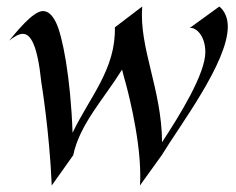

<svg xmlns="http://www.w3.org/2000/svg" viewBox="-20 -536 726 590"><path d="M477 -59C532 -150 680 -344 680 -454C680 -479 672 -501 654 -516L563 -450C583 -453 611 -425 611 -376C611 -309 533 -183 478 -99C477 -262 407 -388 417 -516L333 -452C336 -323 255 -237 203 -128C197 -298 172 -427 152 -467C140 -492 126 -502 112 -502C81 -502 29 -436 8 -411C22 -422 37 -432 50 -432C74 -432 95 -399 107 -283C107 -283 132 -133 139 34L205 -59C225 -155 300 -233 355 -322C361 -298 365 -285 365 -285C365 -285 411 -123 411 3C411 13 411 24 410 34L477 -59Z"/></svg>

Font: Quintessential
Style: Regular
Weight: 400
Designer: Astigmatic (AOETI)
Foundry: Astigmatic (AOETI)
Version: Version 1.000